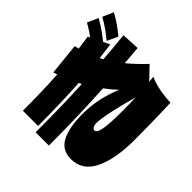

<svg xmlns="http://www.w3.org/2000/svg" viewBox="-174 -1109 1383 1383"><g transform="rotate(-45 517.5 -417.5)"><path d="M974 -450 831 -438Q881 -377 954 -308L861 -219Q891 -221 908 -223Q886 -177 875 -116.5Q864 -56 863 -4Q688 3 489 3Q298 3 183 -52Q68 -107 68 -225Q68 -314 142 -354.5Q216 -395 361 -395Q515 -395 667 -331Q625 -376 592 -421Q327 -405 25 -405V-540Q299 -540 507 -551Q499 -565 496 -572Q297 -560 70 -560V-715Q277 -715 430 -725Q426 -735 420 -755L663 -780L671 -747L778 -762L786 -745Q819 -789 846 -838L928 -801Q884 -723 829 -657L853 -607L729 -592L743 -567Q894 -579 967 -587ZM852 -644Q909 -710 953 -789L1035 -753Q995 -678 934 -606ZM712 -209Q460 -278 381 -278Q358 -278 346 -269.5Q334 -261 334 -251Q334 -226 394 -216Q454 -206 569 -206Q658 -206 712 -209Z"/></g></svg>

Font: Mantou Sans
Style: Regular
Weight: 400
Designer: Mant0u / artakana
Foundry: Mant0u / artakana
Version: Version 1.001;October 22, 2023;FontCreator 14.0.0.2901 64-bi